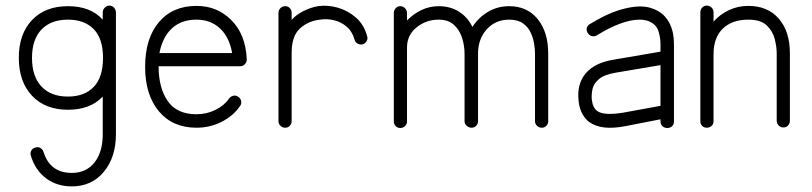

<svg xmlns="http://www.w3.org/2000/svg" viewBox="-20 -442 2891 684"><path d="M236 222Q183 222 144.5 193.5Q106 165 90 113Q87 104 91 95.5Q95 87 105 84Q115 80 123.5 85Q132 90 135 99Q158 174 236 174Q287 174 316.5 137Q346 100 346 36V-98Q302 -51 222 -51Q141 -51 94 -101Q47 -151 47 -236Q47 -321 94 -370.5Q141 -420 222 -420Q303 -420 346 -372V-397Q346 -407 353 -414.5Q360 -422 370 -422Q380 -422 386.5 -414.5Q393 -407 393 -397V36Q393 118 350 170Q307 222 236 222ZM222 -98Q281 -98 314 -132.5Q347 -167 347 -236Q347 -304 314 -338Q281 -372 222 -372Q161 -372 127.5 -336.5Q94 -301 94 -236Q94 -170 127.5 -134Q161 -98 222 -98Z M680 13Q595 13 546 -45.5Q497 -104 497 -204Q497 -305 546 -363Q595 -421 680 -421Q754 -421 804.5 -370Q855 -319 859 -232V-229Q859 -220 852 -213Q846 -206 835 -206H545Q545 -129 577.5 -82Q610 -35 680 -35Q716 -35 747.5 -50.5Q779 -66 796 -91Q802 -99 811.5 -101Q821 -103 829 -97Q837 -92 839 -82Q841 -72 835 -64Q811 -29 769.5 -8Q728 13 680 13ZM548 -253H807Q797 -310 763.5 -341Q730 -372 680 -372Q626 -372 592.5 -341Q559 -310 548 -253Z M996 13Q986 13 979 6Q972 -1 972 -10V-396Q972 -406 979 -413Q986 -420 996 -420Q1006 -420 1012.5 -413Q1019 -406 1019 -396V-371Q1034 -389 1061 -402.5Q1088 -416 1113 -420Q1148 -425 1184 -414.5Q1220 -404 1248.5 -379Q1277 -354 1288 -313Q1291 -304 1286 -295.5Q1281 -287 1272 -284Q1262 -282 1253.5 -287Q1245 -292 1243 -301Q1235 -330 1215 -347Q1195 -364 1169.5 -370Q1144 -376 1120 -372Q1077 -367 1048 -340Q1019 -313 1019 -254V-10Q1019 -1 1012.5 6Q1006 13 996 13Z M1406 14Q1396 14 1389.5 7Q1383 0 1383 -9V-396Q1383 -405 1389.5 -412.5Q1396 -420 1406 -420Q1416 -420 1423 -412.5Q1430 -405 1430 -396V-369Q1452 -392 1481 -406Q1510 -420 1543 -420Q1584 -420 1615 -400.5Q1646 -381 1663 -346Q1684 -379 1718 -399.5Q1752 -420 1794 -420Q1858 -420 1895.5 -374Q1933 -328 1933 -251V-10Q1933 -1 1926.5 6Q1920 13 1910 13Q1900 13 1893 6Q1886 -1 1886 -10V-251Q1886 -265 1883 -285Q1880 -305 1871 -325Q1862 -345 1843.5 -358.5Q1825 -372 1794 -372Q1745 -372 1714 -337.5Q1683 -303 1683 -251V-10Q1683 -1 1676.5 6Q1670 13 1660 13Q1650 13 1642.5 6Q1635 -1 1635 -10V-249Q1635 -281 1625.5 -309Q1616 -337 1596 -354.5Q1576 -372 1543 -372Q1498 -372 1464 -344.5Q1430 -317 1430 -273V-9Q1430 0 1423 7Q1416 14 1406 14Z M2357 14Q2347 14 2340 7.5Q2333 1 2333 -9V-17L2210 7Q2164 16 2132 12Q2100 8 2078 -8Q2062 -21 2052.5 -40.5Q2043 -60 2041 -85Q2035 -143 2066.5 -180.5Q2098 -218 2164 -229L2333 -258V-286Q2333 -306 2326.5 -328.5Q2320 -351 2300 -362Q2284 -372 2259 -372Q2197 -372 2106 -316Q2097 -311 2088 -313.5Q2079 -316 2074 -324Q2068 -333 2070.5 -342.5Q2073 -352 2081 -356Q2140 -392 2184 -405.5Q2228 -419 2259 -419Q2280 -419 2295.5 -414.5Q2311 -410 2322 -404Q2351 -388 2366 -357.5Q2381 -327 2381 -286V-9Q2381 1 2374.5 7.5Q2368 14 2357 14ZM2202 -41 2333 -65V-210L2173 -183Q2132 -176 2113.5 -160Q2095 -144 2091 -125.5Q2087 -107 2088 -90Q2091 -59 2107 -47Q2131 -29 2202 -41Z M2498 13Q2488 13 2481.5 6.5Q2475 0 2475 -10V-398Q2475 -408 2481.5 -415Q2488 -422 2498 -422Q2508 -422 2515 -415Q2522 -408 2522 -398V-365Q2545 -391 2577 -406Q2609 -421 2646 -421Q2715 -421 2754.5 -375.5Q2794 -330 2794 -252V-12Q2794 -2 2787.5 5Q2781 12 2771 12Q2761 12 2754 5Q2747 -2 2747 -12V-252Q2747 -275 2740 -303Q2733 -331 2711.5 -351.5Q2690 -372 2646 -372Q2588 -372 2555 -340Q2522 -308 2522 -249V-10Q2522 0 2515 6.5Q2508 13 2498 13Z"/></svg>

Font: Zen Kurenaido
Style: Regular
Weight: 400
Designer: Yoshimichi Ohira
Foundry: Positype
Version: Version 1.001